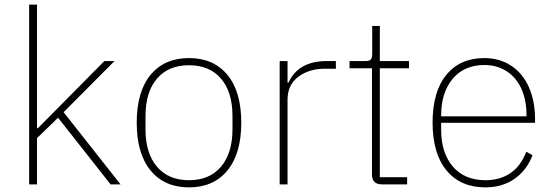

<svg xmlns="http://www.w3.org/2000/svg" viewBox="-20 -797 2394 830"><path d="M140 0H106V-777H140V-243H144L431 -533H475L255 -312L501 0H458L231 -288L140 -200Z M571 -267Q571 -401 631 -473.5Q691 -546 797 -546Q903 -546 963 -473.5Q1023 -401 1023 -267Q1023 -133 963 -60Q903 13 797 13Q691 13 631 -60Q571 -133 571 -267ZM985 -238V-295Q985 -399 935.5 -457Q886 -515 797 -515Q708 -515 658.5 -457Q609 -399 609 -295V-238Q609 -135 658.5 -76.5Q708 -18 797 -18Q886 -18 935.5 -76.5Q985 -135 985 -238Z M1189 0V-533H1223V-440H1227Q1270 -533 1392 -533H1432V-500H1385Q1316 -500 1269.5 -465Q1223 -430 1223 -366V0Z M1631 0Q1588 0 1588 -43V-502H1491V-533H1560Q1577 -533 1583 -540Q1589 -547 1589 -565V-685H1622V-533H1748V-502H1622V-31H1740V0Z M1850 -267Q1850 -401 1909.5 -473.5Q1969 -546 2074 -546Q2139 -546 2189 -513.5Q2239 -481 2266 -421Q2293 -361 2293 -281V-266H1887V-237Q1887 -136 1937.5 -77Q1988 -18 2079 -18Q2142 -18 2187 -49Q2232 -80 2255 -141L2282 -126Q2258 -62 2205 -24.5Q2152 13 2078 13Q1971 13 1910.5 -60Q1850 -133 1850 -267ZM1887 -294H2256V-300Q2256 -365 2233.5 -414Q2211 -463 2169.5 -489.5Q2128 -516 2074 -516Q1987 -516 1937 -456.5Q1887 -397 1887 -297Z"/></svg>

Font: IBM Plex Sans JP ExtraLight
Style: Regular
Weight: 200
Designer: Mike Abbink; Paul van der Laan; Pieter van Rosmalen; Wujin Sim; Yejin Wi; Jinhee Kim; Boomi Park; Yona Kim; Kichan Ma
Foundry: Sandoll Inc.
Version: Version 1.001